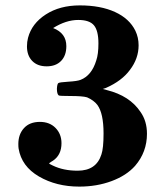

<svg xmlns="http://www.w3.org/2000/svg" viewBox="-20 -481 615 712"><path d="M177 -377Q226 -358 226 -310Q226 -275 206.5 -255Q187 -235 153 -235Q119 -235 99.5 -255Q80 -275 80 -309Q80 -326 84 -341Q98 -394 150 -427.5Q202 -461 276 -461Q353 -461 406.5 -436.5Q460 -412 482 -367Q494 -342 494 -313Q494 -264 462 -222Q432 -181 373 -155L361 -151L376 -147Q461 -126 501 -66Q525 -32 525 15Q525 83 481 134Q449 170 394 190.5Q339 211 274 211Q189 211 124.5 173.5Q60 136 49 70Q48 64 48 53Q48 17 69 -6Q90 -29 128 -29Q164 -29 186 -6.5Q208 16 208 50Q208 92 179 113Q178 114 175.5 115.5Q173 117 170.5 118.5Q168 120 167 121Q160 125 164 127L176 133Q215 152 268 152Q337 152 356 92Q364 69 364 14Q364 -61 341 -92Q328 -109 303 -120Q287 -125 240 -125Q202 -125 198 -127Q191 -132 191 -152Q192 -170 196.5 -173Q201 -176 233 -178Q267 -180 279 -185Q320 -201 337 -257Q345 -280 345 -320Q345 -367 328.5 -387Q312 -407 270 -407Q225 -407 177 -377Z"/></svg>

Font: KaTeX_Math
Style: Bold Italic
Weight: 700
Version: Version 3699957226